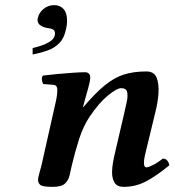

<svg xmlns="http://www.w3.org/2000/svg" viewBox="-20 -717 679 747"><path d="M191 -697Q214 -697 227.5 -681.5Q241 -666 241 -636Q241 -629 240 -620.5Q239 -612 237 -604Q230 -569 211 -549.5Q192 -530 165 -520.5Q138 -511 107 -505V-530Q187 -549 193 -579Q194 -582 194 -586Q194 -599 185 -603Q176 -607 164 -608Q151 -610 138.5 -617.5Q126 -625 126 -640Q126 -644 127 -646Q131 -667 149 -682Q167 -697 191 -697ZM428 -125 463 -275Q469 -300 473.5 -322.5Q478 -345 474.5 -359.5Q471 -374 451 -374Q435 -374 400 -345.5Q365 -317 328 -262Q304 -226 288 -176.5Q272 -127 259 -72Q255 -55 251 -36Q247 -17 233.5 -3.5Q220 10 185 10Q146 10 137 2.5Q128 -5 128 -17Q128 -25 132.5 -41Q137 -57 141 -72L197 -321Q201 -339 202 -349.5Q203 -360 203 -367Q203 -375 200 -380.5Q197 -386 188 -387L148 -390Q144 -397 143 -407Q142 -417 147 -423Q171 -426 203 -429Q235 -432 264.5 -434Q294 -436 310 -436Q331 -436 331 -415Q331 -402 323.5 -375.5Q316 -349 308 -320L303 -301L304 -300Q350 -354 387 -384.5Q424 -415 462 -427Q500 -439 549 -439Q580 -439 589.5 -414.5Q599 -390 596.5 -354Q594 -318 585 -283L549 -134Q546 -123 543 -108.5Q540 -94 540 -83Q540 -66 550 -66Q558 -66 576.5 -75.5Q595 -85 613 -100Q624 -100 630.5 -92.5Q637 -85 639 -74Q589 -33 548.5 -11.5Q508 10 461 10Q436 10 426 -6Q416 -22 416 -46Q416 -64 419.5 -84Q423 -104 428 -125Z"/></svg>

Font: Libertinus Serif Semibold Italic
Style: Regular
Weight: 600
Italic angle: -11.5°
Designer: Philipp H. Poll, Khaled Hosny
Foundry: Caleb Maclennan
Version: Version 7.051;RELEASE